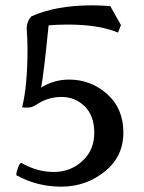

<svg xmlns="http://www.w3.org/2000/svg" viewBox="-20 -660 540 719"><path d="M41 -4Q41 -15 47.5 -32.5Q54 -50 60 -50Q119 -16 181.5 -16Q244 -16 288.5 -57Q333 -98 333 -162.5Q333 -227 297 -262Q261 -297 210.5 -297Q160 -297 116 -268Q101 -257 82 -257Q63 -257 63 -259Q83 -340 83 -476Q83 -514 80 -552Q80 -580 98 -599Q190 -640 324 -640Q358 -640 393 -637L433 -566L422 -538Q351 -568 233 -568Q194 -568 162 -565Q144 -383 134 -332Q182 -362 239 -362Q320 -362 381 -308Q442 -254 442 -163.5Q442 -73 371.5 -17Q301 39 209.5 39Q118 39 41 -4Z"/></svg>

Font: Julee
Style: Regular
Weight: 400
Version: Version 1.001